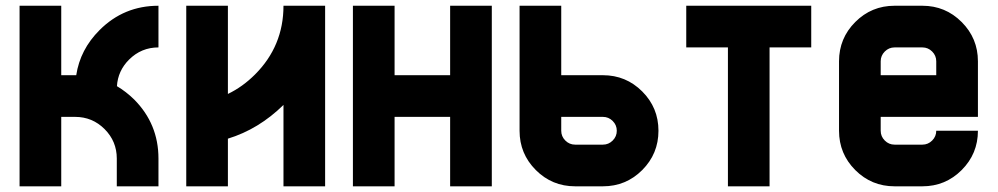

<svg xmlns="http://www.w3.org/2000/svg" viewBox="-20 -655 3507 675"><path d="M195.3 -244.1V0H48.8V-634.8H195.3V-390.6H248Q261.7 -481 330.1 -549.3Q415.5 -634.8 537.1 -634.8V-488.3Q476.6 -488.3 433.6 -445.3Q394.5 -406.2 391.1 -352.1Q423.3 -333 451.7 -305.2Q537.1 -219.2 537.1 -97.7V0H390.6V-97.7Q390.6 -158.2 347.7 -201.2Q304.7 -244.1 244.1 -244.1Z M1123 -634.8V0H976.6V-286.1Q889.6 -200.7 781.2 -167.5V0H634.8V-634.8H781.2V-324.7Q833 -349.6 876.5 -393.1Q976.6 -493.2 976.6 -634.8Z M1220.7 -634.8H1367.2V-390.6H1562.5V-634.8H1709V0H1562.5V-244.1H1367.2V0H1220.7Z M1953.1 -244.1V-195.3Q1953.1 -175.3 1967.5 -160.9Q1981.9 -146.5 2002 -146.5H2099.6Q2119.6 -146.5 2134 -160.9Q2148.4 -175.3 2148.4 -195.3Q2148.4 -215.3 2134 -229.7Q2119.6 -244.1 2099.6 -244.1ZM1806.6 -195.3V-634.8H1953.1V-390.6H2099.6Q2180.7 -390.6 2237.8 -333.5Q2294.9 -276.4 2294.9 -195.3Q2294.9 -114.3 2237.8 -57.1Q2180.7 0 2099.6 0H2002Q1920.9 0 1863.8 -57.1Q1806.6 -114.3 1806.6 -195.3Z M2832 -634.8V-488.3H2685.5V0H2539.1V-488.3H2392.6V-634.8Z M3222.7 -488.3H3125Q3105 -488.3 3090.6 -473.9Q3076.2 -459.5 3076.2 -439.5V-390.6H3271.5V-439.5Q3271.5 -459.5 3257.1 -473.9Q3242.7 -488.3 3222.7 -488.3ZM3125 -634.8H3222.7Q3303.7 -634.8 3360.8 -577.6Q3418 -520.5 3418 -439.5V-244.1H3076.2V-195.3Q3076.2 -175.3 3090.6 -160.9Q3105 -146.5 3125 -146.5H3222.7Q3242.7 -146.5 3257.1 -160.9Q3271.5 -175.3 3271.5 -195.3H3418Q3418 -114.3 3360.8 -57.1Q3303.7 0 3222.7 0H3125Q3043.9 0 2986.8 -57.1Q2929.7 -114.3 2929.7 -195.3V-439.5Q2929.7 -520.5 2986.8 -577.6Q3043.9 -634.8 3125 -634.8Z"/></svg>

Font: Audex
Style: Regular
Weight: 400
Designer: GGBotNet
Foundry: GGBotNet
Version: 1.00